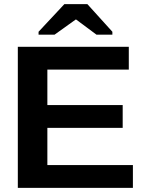

<svg xmlns="http://www.w3.org/2000/svg" viewBox="-20 -916 707 936"><path d="M627.9 -111.3V0H66.9V-688H607.9V-576.7H210.9V-403.8H578.1V-292.5H210.9V-111.3ZM168 -747.1V-761.2L293.9 -896H405.8L527.8 -761.2V-747.1H450.2L351.1 -820.8H349.1L246.1 -747.1Z"/></svg>

Font: Arimo
Style: Bold
Weight: 700
Designer: Steve Matteson
Foundry: Monotype Imaging Inc.
Version: Version 1.33